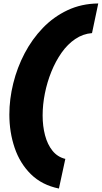

<svg xmlns="http://www.w3.org/2000/svg" viewBox="-20 -847 587 1108"><path d="M320 241Q222 221 158.5 158.5Q95 96 64.5 6Q34 -84 34 -186Q34 -275 56.5 -366Q79 -457 122 -539Q165 -621 227 -685.5Q289 -750 369.5 -788Q450 -826 547 -827L511 -656Q459 -652 414.5 -622Q370 -592 335.5 -543Q301 -494 276.5 -433.5Q252 -373 239 -308Q226 -243 226 -181Q226 -119 240 -66Q254 -13 283 23Q312 59 357 70Z"/></svg>

Font: Be Vietnam Pro Black
Style: Italic
Weight: 900
Italic angle: -12°
Designer: Lam Bao, Tony Le, Vietanh Nguyen
Foundry: Yellow Type Foundry
Version: Version 1.002; ttfautohint (v1.8.3)